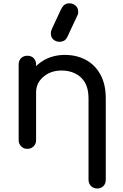

<svg xmlns="http://www.w3.org/2000/svg" viewBox="-20 -875 722 1130"><path d="M551.8 234.4Q530.3 234.4 515.6 219.7Q501 205.1 501 182.6Q501 23.4 501 -295.9Q501 -352.5 480.5 -388.7Q459 -424.8 422.9 -442.4Q387.7 -460 341.8 -460Q299.8 -460 265.6 -443.4Q232.4 -425.8 211.9 -397.5Q192.4 -369.1 192.4 -332Q170.9 -332 128.9 -332Q128.9 -394.5 159.2 -444.3Q190.4 -494.1 243.2 -523.4Q295.9 -551.8 362.3 -551.8Q430.7 -551.8 485.4 -522.5Q540 -493.2 571.3 -435.5Q602.5 -378.9 602.5 -295.9Q602.5 -136.7 602.5 182.6Q602.5 205.1 588.9 219.7Q574.2 234.4 551.8 234.4ZM140.6 1Q119.1 1 104.5 -13.7Q89.8 -28.3 89.8 -49.8Q89.8 -198.2 89.8 -496.1Q89.8 -518.6 104.5 -533.2Q119.1 -546.9 140.6 -546.9Q164.1 -546.9 177.7 -533.2Q192.4 -518.6 192.4 -496.1Q192.4 -347.7 192.4 -49.8Q192.4 -28.3 177.7 -13.7Q164.1 1 140.6 1ZM331.1 -628.9Q310.5 -628.9 294.9 -641.6Q279.3 -655.3 279.3 -676.8Q279.3 -683.6 280.3 -690.4Q282.2 -696.3 286.1 -706.1Q303.7 -743.2 337.9 -817.4Q347.7 -837.9 359.4 -846.7Q371.1 -855.5 388.7 -855.5Q409.2 -855.5 424.8 -841.8Q440.4 -828.1 440.4 -805.7Q440.4 -800.8 439.5 -794.9Q438.5 -789.1 434.6 -782.2Q416 -742.2 378.9 -663.1Q369.1 -641.6 357.4 -635.7Q344.7 -628.9 331.1 -628.9Z"/></svg>

Font: Abed
Style: Bold
Weight: 700
Designer: Johan Aakerlund
Version: Version 3.105